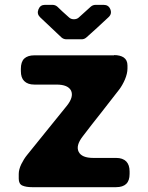

<svg xmlns="http://www.w3.org/2000/svg" viewBox="-20 -775 611 795"><path d="M234.4 -620.1Q211.9 -640.6 145.5 -704.1Q131.8 -717.8 139.2 -736.3Q146.5 -754.9 166 -754.9H197.3Q209 -754.9 217.8 -747.1Q233.4 -731.4 266.6 -702.1Q274.4 -695.3 286.1 -695.3Q297.9 -695.3 305.7 -702.1L355.5 -747.1Q364.3 -754.9 376 -754.9H409.2Q429.7 -754.9 437 -736.3Q444.3 -717.8 429.7 -704.1Q379.9 -657.2 337.9 -620.1Q329.1 -612.3 318.4 -612.3H254.9Q243.2 -612.3 234.4 -620.1ZM452.1 -545.9Q452.1 -545.9 452.1 -546.9Q477.5 -546.9 492.2 -537.1Q507.8 -526.4 507.8 -503.9Q507.8 -499 507.8 -491.2Q507.8 -470.7 497.1 -445.3Q486.3 -420.9 473.6 -404.3Q435.5 -355.5 397.5 -306.6Q359.4 -258.8 322.3 -210Q293 -171.9 305.7 -146.5Q318.4 -121.1 366.2 -121.1Q398.4 -121.1 460.9 -121.1Q488.3 -121.1 502.9 -106.4Q516.6 -91.8 516.6 -65.4Q516.6 -61.5 516.6 -54.7Q516.6 -27.3 502.9 -13.7Q488.3 0 460.9 0Q344.7 0 112.3 0Q87.9 0 72.3 -6.8Q57.6 -13.7 57.6 -35.2Q57.6 -42 57.6 -54.7Q57.6 -73.2 68.4 -95.7Q79.1 -117.2 91.8 -132.8Q132.8 -183.6 173.8 -234.4Q214.8 -285.2 255.9 -335.9Q286.1 -373 274.4 -399.4Q261.7 -424.8 213.9 -424.8Q183.6 -424.8 122.1 -424.8Q94.7 -424.8 80.1 -439.5Q66.4 -453.1 66.4 -480.5Q66.4 -483.4 66.4 -490.2Q66.4 -518.6 80.1 -532.2Q94.7 -545.9 122.1 -545.9Q204.1 -545.9 287.1 -545.9Q369.1 -545.9 452.1 -545.9Z"/></svg>

Font: DeepSea
Style: Bold
Weight: 700
Designer: Stem
Version: Version 3.019;git-0a5106e0b